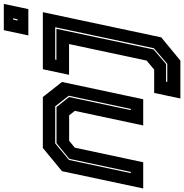

<svg xmlns="http://www.w3.org/2000/svg" viewBox="-1 -792 990 1033"><g transform="rotate(-90 494.5 -275.0)"><path d="M-2.5 0 90.5 -437 215.5 -540H489.5L570.5 -437L477.5 0H336.5L415 -368L391 -398.5H254L217 -368L138.5 0ZM80 -67H86.5L157 -397.5L241 -466.5H435.5L489.5 -398.5L419 -67H425.5L496.5 -400.5L439.5 -473.5H240L151 -399.5ZM481.5 200 511.5 59H637L685.5 18.5L774.5 -399H609L639 -540H946L810.5 97L685.5 200ZM570.5 129.5H668L752 57.5L865 -473.5H691L689.5 -467H856.5L745.5 55.5L667 123H572ZM821 -618 849 -750H990.5L962.5 -618ZM901 -676H907.5L913 -700H906.5Z"/></g></svg>

Font: Tourney Thin ExtraBold
Style: Italic
Weight: 800
Italic angle: -12°
Version: Version 1.015